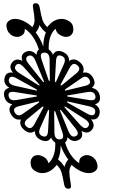

<svg xmlns="http://www.w3.org/2000/svg" viewBox="-20 -769 712 1206"><path d="M332 -386.7 324.7 -260.3Q324.2 -254.4 327.1 -253.2Q330.1 -252 332.5 -256.8L381.8 -367.2Q398.4 -405.8 366.2 -418.2Q334 -430.7 332 -386.7ZM538.6 -101.6 407.2 -131.3Q400.9 -132.8 400.1 -130.1Q399.4 -127.4 404.8 -124L527.3 -55.2Q570.3 -31.7 577.4 -61.8Q584.5 -91.8 538.6 -101.6ZM281.7 54.7 288.6 -71.8Q289.1 -77.6 285.9 -78.9Q282.7 -80.1 280.8 -75.2L231.9 35.6Q214.8 73.7 247.1 86.2Q279.3 98.6 281.7 54.7ZM74.7 -230 206.5 -200.7Q212.9 -199.2 213.4 -202.1Q213.9 -205.1 208.5 -208L85.4 -276.4Q43.5 -300.3 36.1 -270.3Q28.8 -240.2 74.7 -230ZM516.1 -230Q558.1 -240.2 540.5 -270.3Q522.9 -300.3 488.8 -276.4L390.1 -208Q385.7 -204.6 387.2 -201.9Q388.7 -199.2 394.5 -200.7ZM409.7 54.7Q427.7 98.6 455.6 86.2Q483.4 73.7 452.6 35.6L364.7 -75.2Q360.4 -80.1 357.9 -79.1Q355.5 -78.1 357.9 -72.3ZM97.2 -101.6Q55.7 -91.3 73.5 -61.3Q91.3 -31.2 125 -55.2L223.1 -124Q227.5 -127 225.8 -129.9Q224.1 -132.8 219.2 -131.3ZM203.1 -386.7Q185.1 -430.2 157.5 -417.7Q129.9 -405.3 160.2 -367.2L248.5 -256.8Q252.4 -252 255.1 -253.2Q257.8 -254.4 255.4 -259.8ZM418.9 -345.2 361.3 -239.7Q358.9 -234.9 361.6 -232.7Q364.3 -230.5 368.7 -233.9L460.9 -309.6Q492.7 -335.9 465.6 -358.9Q438.5 -381.8 418.9 -345.2ZM511.2 -22 392.6 -98.1Q387.2 -101.6 385.3 -99.4Q383.3 -97.2 387.7 -92.3L481.9 13.7Q514.6 49.8 533.4 26.9Q552.2 3.9 511.2 -22ZM194.8 13.7 252 -92.3Q254.4 -97.2 251.7 -99.4Q249 -101.6 245.1 -98.1L152.8 -22Q120.6 3.9 147.7 26.9Q174.8 49.8 194.8 13.7ZM101.6 -309.6 221.2 -233.9Q226.6 -230.5 228.3 -232.7Q230 -234.9 225.6 -239.7L130.9 -345.2Q98.6 -381.8 79.8 -358.9Q61 -335.9 101.6 -309.6ZM539.6 -140.6Q585 -133.3 579.1 -165.8Q573.2 -198.2 530.8 -190.9L406.2 -169.9Q400.4 -168.9 400.9 -166Q401.4 -163.1 407.2 -162.1ZM321.8 62.5Q322.3 106.4 354.5 106.4Q386.7 106.4 372.1 62.5L328.1 -65.9Q326.2 -71.8 323.2 -71.8Q320.3 -71.8 320.3 -65.9ZM73.7 -190.9Q28.3 -198.2 34.2 -165.8Q40 -133.3 82.5 -140.6L207 -162.1Q212.9 -163.1 212.4 -166Q211.9 -168.9 206.1 -169.9ZM291.5 -394.5Q291 -438.5 258.5 -438.5Q226.1 -438.5 241.2 -394.5L285.2 -266.1Q287.1 -260.3 290 -260.3Q293 -260.3 293 -266.1ZM252 -476.6Q252 -526.4 268.1 -564.9Q243.7 -585 228 -611.3Q222.2 -585 204.1 -564.9Q234.4 -526.4 252 -476.6ZM187 -723.6Q182.6 -749 203.6 -749Q224.6 -749 229 -723.6Q238.8 -667 247.1 -643.1Q255.4 -619.1 276.9 -598.6Q315.4 -650.4 368.7 -650.4Q390.6 -649.9 412.8 -636.7Q435.1 -623.5 439 -600.6Q442.9 -577.6 437 -564Q424.8 -537.1 393.6 -537.1Q377.9 -537.6 356.7 -549.3Q335.4 -561 328.6 -588.4Q326.7 -587.4 325.2 -585.4Q282.7 -542 286.1 -458Q303.7 -447.3 312.5 -424.8Q331.5 -462.9 378.9 -440.9Q414.1 -423.3 414.6 -385.7Q448.7 -411.1 487.3 -373Q514.6 -344.7 500.5 -312.5Q544.9 -321.3 567.9 -273.9Q584 -238.8 556.6 -217.3Q599.6 -208.5 607.2 -166Q614.7 -123.5 576.2 -114.3Q617.7 -88.4 602.5 -44.9Q590.3 -13.2 551.8 -19.5Q584.5 19.5 552.2 51.8Q527.8 74.2 491.7 53.2Q508.8 99.1 463.9 114.3Q431.2 124 403.8 92.8Q402.3 115.7 388.7 126Q417 216.3 477.5 256.3Q475.6 228.5 492.4 216.8Q509.3 205.1 524.4 205.1Q556.2 205.6 577.6 231.9Q588.4 246.1 592 269Q595.7 292 578.4 305.2Q561 318.4 539.6 318.4Q485.8 317.9 429.2 266.6Q415.5 287.6 415.5 311.5Q415.5 335.4 425.3 391.6Q429.7 416.5 411.1 416.5Q387.7 417 383.3 391.6Q373.5 335 365.5 311Q357.4 287.1 335.9 266.6Q297.4 318.4 244.1 318.4Q222.2 317.9 200 304.7Q177.7 291.5 173.8 268.6Q169.9 245.6 175.8 231.9Q188 205.1 219.2 205.1Q234.9 205.6 256.1 217.3Q277.3 229 284.7 256.3Q286.6 255.4 288.1 253.4Q330.6 210 327.1 126.5Q309.6 115.7 300.8 94.7Q281.7 130.9 234.4 108.9Q199.2 91.3 198.7 54.2Q165 79.1 126.5 42Q97.7 13.7 111.8 -18.6Q68.8 -10.7 45.4 -57.6Q29.3 -92.8 57.1 -114.3Q14.2 -123 6.3 -165.8Q-1.5 -208.5 39.1 -217.3Q-4.4 -243.7 11.2 -288.1Q23.4 -318.8 61.5 -312.5Q29.3 -351.1 61.5 -382.8Q85.9 -405.3 120.6 -386.2Q105 -431.2 148.9 -446.3Q181.6 -456.1 209.5 -424.8Q210.9 -447.8 224.1 -458Q195.8 -548.3 135.7 -588.4Q137.7 -560.5 120.6 -548.8Q103.5 -537.1 88.4 -537.1Q56.6 -537.6 35.2 -564Q24.4 -578.1 20.8 -601.1Q17.1 -624 34.4 -637.2Q51.8 -650.4 73.2 -650.4Q127 -649.9 183.6 -598.6Q197.3 -619.6 197 -643.6Q196.8 -667.5 187 -723.6ZM361.3 144.5Q361.3 194.3 344.7 232.9Q369.6 252.9 385.3 279.3Q391.1 252.9 408.7 232.9Q378.9 194.3 361.3 144.5Z"/></svg>

Font: Amiri
Style: Bold Slanted
Weight: 700
Italic angle: 9°
Designer: Khaled Hosny
Version: Version 000.107